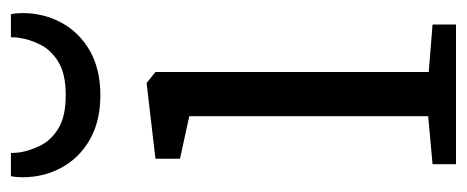

<svg xmlns="http://www.w3.org/2000/svg" viewBox="-272 -584 856 352"><g transform="rotate(-90 156.0 -408.0)"><path d="M31 0V-43L119 -51V-489L41 -506V-551L178 -567H180L200 -551V-50L287 -43V0ZM157.5 -652Q110 -652 76.2 -671.2Q42.5 -690.5 24.8 -723Q7 -755.5 7 -795Q7 -800 7.5 -805.5Q8 -811 9 -816H51.5Q51.5 -813.5 51.8 -809.5Q52 -805.5 52.5 -800.5Q55.5 -781.5 65.2 -761.8Q75 -742 96.8 -728.8Q118.5 -715.5 157.5 -715.5Q196.5 -715.5 218.2 -728.8Q240 -742 250 -761.8Q260 -781.5 262.5 -800.5Q263.5 -805.5 263.5 -809.5Q263.5 -813.5 263.5 -816H306Q307 -811 307.5 -805.5Q308 -800 308 -795Q308 -755.5 290.2 -723Q272.5 -690.5 238.8 -671.2Q205 -652 157.5 -652Z"/></g></svg>

Font: Merriweather Light
Style: Regular
Weight: 300
Designer: Eben Sorkin
Foundry: Eben Sorkin
Version: Version 2.100